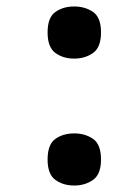

<svg xmlns="http://www.w3.org/2000/svg" viewBox="-20 -565 396 593"><path d="M209 -384Q175 -384 151 -401.5Q127 -419 127 -465Q127 -511 151 -528Q175 -545 209 -545Q243 -545 267.5 -528Q292 -511 292 -465Q292 -419 267.5 -401.5Q243 -384 209 -384ZM209 8Q175 8 151 -9.5Q127 -27 127 -72Q127 -119 151 -136Q175 -153 209 -153Q243 -153 267.5 -136Q292 -119 292 -72Q292 -27 267.5 -9.5Q243 8 209 8Z"/></svg>

Font: Noto Serif Bengali Black
Style: Regular
Weight: 900
Version: Version 2.003